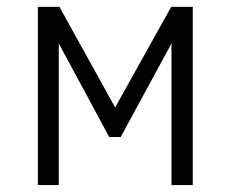

<svg xmlns="http://www.w3.org/2000/svg" viewBox="-20 -532 663 552"><path d="M534.2 0H473.1V-407.2L327.1 -138.2H293.9L148.9 -407.2V0H88.9V-512.2H150.9L311 -223.1L472.2 -512.2H534.2Z"/></svg>

Font: Clear Sans Light
Style: Regular
Weight: 300
Foundry: Intel Corporation
Version: Version 1.00